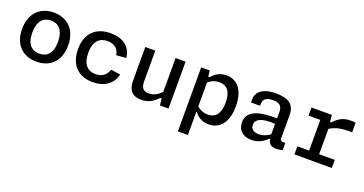

<svg xmlns="http://www.w3.org/2000/svg" viewBox="-37 -1172 3794 2002"><g transform="rotate(20 1860.0 -171.0)"><path d="M565.5 -259C565.5 -444 450.5 -532.5 310 -532.5C170 -532.5 54.5 -444 54.5 -259C54.5 -74 170 12 310 12C450.5 12 565.5 -74 565.5 -259ZM452.5 -259C452.5 -129.5 393.5 -77 310 -77C227 -77 167.5 -129.5 167.5 -259C167.5 -389 227 -444 310 -444C393.5 -444 452.5 -389 452.5 -259Z M1179 -161 1072 -176.5C1052.5 -112.5 1006.5 -77 935.5 -77C844 -77 788 -136.5 788 -261C788 -379.5 839 -444 937 -444C1008.5 -444 1059 -409 1070.5 -336L1179 -345.5C1166.5 -472.5 1069.5 -532.5 940 -532.5C786 -532.5 674.5 -445.5 674.5 -261C674.5 -81.5 779 12 934.5 12C1050.5 12 1149.5 -40.5 1179 -161Z M1326.5 -520.5V-144.5C1326.5 -34.5 1381 11.5 1473 11.5C1558 11.5 1611.5 -28 1655.5 -76H1670L1678 0H1773.5V-520.5H1662.5V-145.5C1625 -104.5 1579.5 -78 1524 -78C1476 -78 1437.5 -98 1437.5 -174V-520.5Z M2425.5 -261.5C2425.5 -423.5 2358 -532.5 2225.5 -532.5C2150.5 -532.5 2099 -497.5 2064 -453.5H2049L2042 -520.5H1946.5V190H2057.5V-67H2064.5C2095 -23 2146 12 2221.5 12C2354.5 12 2425.5 -96.5 2425.5 -261.5ZM2057.5 -127.5V-392.5C2096 -426.5 2136 -439.5 2177 -439.5C2266.5 -439.5 2312.5 -381.5 2312.5 -261.5C2312.5 -139 2264 -81 2176 -81C2135.5 -81 2096 -94 2057.5 -127.5Z M2775.5 -532.5C2620 -532.5 2559.5 -469.5 2559.5 -380.5V-354H2660.5L2661 -375C2661.5 -435.5 2706 -455 2767 -455C2829 -455.5 2872 -437 2872 -362.5V-291.5C2709 -293.5 2542 -274 2542 -128C2542 -40.5 2602.5 12 2696 12C2775 12 2828.5 -24.5 2868 -64H2879C2883 -22 2904 10.5 2970 10.5C2991.5 10.5 3015 7 3040.5 0V-80.5C2995.5 -75 2983 -84 2983 -119.5V-368.5C2983 -490 2905 -532.5 2775.5 -532.5ZM2657.5 -142.5C2657.5 -206 2721.5 -232 2830 -232C2844 -232 2858 -231 2872 -229.5V-114.5C2835.5 -88 2796 -70 2749 -70C2692 -70 2657.5 -96 2657.5 -142.5Z M3396.5 -520.5H3170.5V-430.5H3301V-90H3170.5V0H3585.5V-90H3412V-371.5C3485.5 -416.5 3548 -423 3657.5 -423V-527.5C3642 -531 3626 -532.5 3607 -532.5C3519 -532.5 3469 -502 3418.5 -445H3404Z"/></g></svg>

Font: Monaspace Neon Medium
Style: Regular
Weight: 500
Designer: Riley Cran & the Lettermatic Team
Foundry: Lettermatic
Version: Version 1.200 (Monaspace Neon)